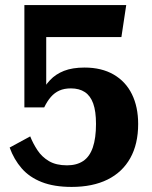

<svg xmlns="http://www.w3.org/2000/svg" viewBox="-20 -662 600 756"><path d="M262 74Q345 74 403.5 45Q462 16 493 -39.5Q524 -95 524 -174Q524 -241 499.5 -291Q475 -341 427.5 -368.5Q380 -396 313 -396Q265 -396 232 -383Q199 -370 177 -346.5Q155 -323 139 -291Q141 -286 145.5 -286.5Q150 -287 155 -290.5Q160 -294 162 -300V-622L141 -516H458L477 -642H76V-239H154Q166 -264 180.5 -280.5Q195 -297 214 -305.5Q233 -314 259 -314Q292 -314 314 -299.5Q336 -285 347 -254.5Q358 -224 358 -174Q358 -118 345.5 -81.5Q333 -45 307.5 -28Q282 -11 244 -11Q201 -11 173 -27.5Q145 -44 127.5 -70.5Q110 -97 99 -125L18 -81Q35 -34 65.5 1Q96 36 144.5 55Q193 74 262 74Z"/></svg>

Font: Roboto Serif
Style: Bold
Weight: 700
Designer: Greg Gazdowicz
Foundry: Commercial Type
Version: Version 1.008